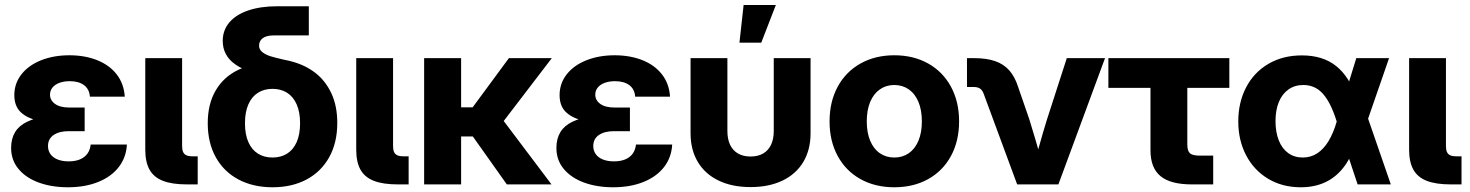

<svg xmlns="http://www.w3.org/2000/svg" viewBox="-20 -753 6001 784"><path d="M25.4 -149.1Q25.4 -224.5 90.1 -255.5Q154.8 -286.5 260.5 -286.5H325.7V-217.4H260.5Q221.9 -217.4 198.9 -201.7Q176 -186 176 -156.7Q176 -137.5 186.2 -123.4Q196.5 -109.3 215.4 -101.7Q234.4 -94.1 260.4 -94.1Q287.1 -94.1 306.4 -102.1Q325.7 -110.1 336.8 -125.4Q347.9 -140.8 350.3 -162.8H498.2Q495.4 -110.2 464.9 -70.8Q434.5 -31.5 380.8 -9.9Q327.1 11.7 257.2 11.7Q191.5 11.7 138.9 -7.3Q86.3 -26.4 55.9 -62.7Q25.4 -99 25.4 -149.1ZM267.8 -250.2Q189.1 -250.2 141.2 -259.4Q93.4 -268.6 65.9 -293.7Q38.5 -318.8 38.5 -364.6Q38.5 -412.5 67.7 -449.6Q96.9 -486.7 148.1 -507Q199.3 -527.3 263.1 -527.3Q325.9 -527.3 376 -507.6Q426.2 -487.8 456.1 -449.8Q485.9 -411.7 489.5 -358.4H347Q345 -388.7 323.4 -405.1Q301.8 -421.5 264.8 -421.5Q241.4 -421.5 223.1 -414.9Q204.9 -408.3 194.5 -395.8Q184.2 -383.3 184.2 -366.7Q184.2 -343.5 204.7 -328.7Q225.2 -313.9 263.1 -313.9H325.7V-250.2Z M743.8 0Q683.1 0 645.8 -14.4Q608.4 -28.8 590.8 -59.9Q573.2 -91 573.2 -142V-515.6H723.6V-156.6Q723.6 -140.9 727.9 -131.9Q732.1 -122.9 741.4 -118.8Q750.6 -114.6 766.4 -114.6H787.3V0Z M828.3 -249.8Q828.3 -328.9 861.2 -384.4Q894 -439.9 953.5 -468Q1013 -496.1 1092.8 -496.1V-435.4Q993.3 -453.8 941.4 -489.7Q889.5 -525.7 889.5 -586.1Q889.5 -629 916 -660.8Q942.5 -692.7 993 -710.1Q1043.5 -727.5 1113.5 -727.5H1241V-608.4H1097.5Q1068.9 -608.4 1053.4 -597.5Q1037.9 -586.5 1037.9 -566.5Q1037.9 -550.5 1051.4 -540Q1064.8 -529.5 1084.3 -523.4Q1103.7 -517.3 1136.7 -509.9Q1159.5 -505.3 1173.7 -501.3Q1226.5 -486.9 1267.3 -455.7Q1308.2 -424.4 1332.7 -372.8Q1357.2 -321.2 1357.2 -250.9Q1357.2 -170.2 1324.2 -110.9Q1291.2 -51.6 1231.4 -19.9Q1171.7 11.7 1093 11.7Q1014.1 11.7 954.2 -19.9Q894.3 -51.5 861.3 -110.6Q828.3 -169.8 828.3 -249.8ZM1205.3 -249.6Q1205.3 -295.6 1191.3 -327.1Q1177.2 -358.7 1151.9 -374.5Q1126.5 -390.2 1092.8 -390.2Q1059.1 -390.2 1033.7 -374.5Q1008.3 -358.7 994.3 -327.1Q980.3 -295.6 980.3 -249.6Q980.3 -203.8 994.3 -172.5Q1008.3 -141.1 1033.7 -125.4Q1059.1 -109.8 1092.8 -109.8Q1126.5 -109.8 1151.9 -125.4Q1177.2 -141.1 1191.3 -172.5Q1205.3 -203.8 1205.3 -249.6Z M1605.1 0Q1544.4 0 1507.1 -14.4Q1469.7 -28.8 1452.1 -59.9Q1434.6 -91 1434.6 -142V-515.6H1585V-156.6Q1585 -140.9 1589.2 -131.9Q1593.5 -122.9 1602.7 -118.8Q1611.9 -114.6 1627.7 -114.6H1648.6V0Z M1862.9 0H1711.9V-515.6H1862.9ZM1988.5 -195.7H1836.7L1825 -314.8H1910L2058 -515.6H2233.2ZM1905.1 -203.7 2021.3 -279.5 2232 0H2049.6Z M2252 -149.1Q2252 -224.5 2316.7 -255.5Q2381.3 -286.5 2487.1 -286.5H2552.2V-217.4H2487.1Q2448.4 -217.4 2425.5 -201.7Q2402.5 -186 2402.5 -156.7Q2402.5 -137.5 2412.8 -123.4Q2423 -109.3 2442 -101.7Q2460.9 -94.1 2486.9 -94.1Q2513.7 -94.1 2533 -102.1Q2552.2 -110.1 2563.4 -125.4Q2574.5 -140.8 2576.9 -162.8H2724.8Q2722 -110.2 2691.5 -70.8Q2661 -31.5 2607.3 -9.9Q2553.6 11.7 2483.8 11.7Q2418.1 11.7 2365.5 -7.3Q2312.9 -26.4 2282.4 -62.7Q2252 -99 2252 -149.1ZM2494.3 -250.2Q2415.6 -250.2 2367.8 -259.4Q2319.9 -268.6 2292.5 -293.7Q2265 -318.8 2265 -364.6Q2265 -412.5 2294.2 -449.6Q2323.4 -486.7 2374.7 -507Q2425.9 -527.3 2489.6 -527.3Q2552.4 -527.3 2602.6 -507.6Q2652.7 -487.8 2682.6 -449.8Q2712.5 -411.7 2716 -358.4H2573.5Q2571.6 -388.7 2550 -405.1Q2528.3 -421.5 2491.4 -421.5Q2468 -421.5 2449.7 -414.9Q2431.4 -408.3 2421.1 -395.8Q2410.7 -383.3 2410.7 -366.7Q2410.7 -343.5 2431.2 -328.7Q2451.8 -313.9 2489.6 -313.9H2552.2V-250.2Z M2799.8 -208.8V-515.6H2950.2V-218Q2950.2 -185.2 2961.2 -161.8Q2972.3 -138.5 2993.5 -126.2Q3014.6 -113.9 3044.8 -113.9Q3075 -113.9 3096.2 -126.2Q3117.4 -138.5 3128.4 -161.8Q3139.5 -185.2 3139.5 -218V-515.6H3289.8V-208.8Q3289.8 -141.6 3260.3 -92Q3230.8 -42.4 3175.4 -15.7Q3120.1 10.9 3044.8 10.9Q2969.5 10.9 2914.2 -15.7Q2858.9 -42.4 2829.3 -92Q2799.8 -141.6 2799.8 -208.8ZM3016.4 -732.5H3148L3088.5 -578.8H2999.4Z M3367.4 -257.4Q3367.4 -337.5 3400.5 -398.7Q3433.6 -460 3493.8 -493.7Q3553.9 -527.3 3631.8 -527.3Q3710.1 -527.3 3770.1 -493.7Q3830.1 -460 3863.2 -398.7Q3896.3 -337.5 3896.3 -257.4Q3896.3 -177.2 3863.2 -116.2Q3830.1 -55.2 3770.1 -21.7Q3710.1 11.7 3631.8 11.7Q3553.6 11.7 3493.6 -21.7Q3433.6 -55.2 3400.5 -116.2Q3367.4 -177.2 3367.4 -257.4ZM3744.3 -257.4Q3744.3 -303.4 3730.3 -336.9Q3716.3 -370.4 3690.8 -388.1Q3665.3 -405.9 3631.8 -405.9Q3598.3 -405.9 3572.9 -388.1Q3547.4 -370.4 3533.3 -337Q3519.3 -303.6 3519.3 -257.4Q3519.3 -211.4 3533.3 -178.1Q3547.4 -144.8 3572.8 -127.3Q3598.1 -109.8 3631.8 -109.8Q3665.5 -109.8 3690.9 -127.4Q3716.3 -145 3730.3 -178.3Q3744.3 -211.6 3744.3 -257.4Z M3996.2 -371.4Q3990.8 -385.3 3981.4 -391.5Q3972.1 -397.7 3956.2 -397.7H3928.5V-515.6H3957.1Q4008.4 -515.6 4043.6 -503.4Q4078.7 -491.2 4101.6 -465.2Q4124.4 -439.3 4137.7 -397L4183.1 -265.6Q4205.4 -194.3 4237.8 -79.7H4202Q4211 -112.8 4220.1 -145.4Q4241 -220.2 4255.3 -265.6L4336.1 -515.6H4492.2L4301.8 0H4133.4Z M4847.2 0Q4759.7 0 4718.8 -33.7Q4677.8 -67.5 4677.8 -139.1V-394.1H4505.9V-515.6H4999.8V-394.1H4828.2V-163.1Q4828.2 -136.9 4838.8 -127.2Q4849.3 -117.6 4877.8 -117.6H4933.9V0Z M5036.3 -256.8Q5036.3 -334.9 5068.3 -396.2Q5100.2 -457.6 5159.2 -492.2Q5218.2 -526.8 5296.1 -526.8Q5381.7 -526.8 5435.7 -483.5Q5489.7 -440.3 5517.6 -356.6H5543.6L5563.3 -277.4L5659.2 0H5523.6L5437.5 -259Q5414.1 -333.9 5382.1 -369.9Q5350.1 -405.9 5302 -405.9Q5267 -405.9 5241.4 -387.8Q5215.7 -369.8 5202 -336.6Q5188.3 -303.3 5188.3 -258.6Q5188.3 -213.5 5201.7 -179.7Q5215.1 -146 5240.2 -127.9Q5265.3 -109.8 5299.6 -109.8Q5332.9 -109.8 5359.3 -127.3Q5385.7 -144.9 5405.2 -177.4Q5424.7 -209.9 5438.1 -256.1L5518.2 -515.6H5652L5562.1 -256.1L5541.2 -163.3H5515.2Q5494.9 -105.4 5463.9 -66.6Q5432.9 -27.8 5389.9 -8.1Q5346.9 11.7 5291.4 11.7Q5216.4 11.7 5158.3 -23Q5100.2 -57.8 5068.3 -119Q5036.3 -180.2 5036.3 -256.8Z M5904.4 0Q5843.8 0 5806.4 -14.4Q5769 -28.8 5751.5 -59.9Q5733.9 -91 5733.9 -142V-515.6H5884.3V-156.6Q5884.3 -140.9 5888.5 -131.9Q5892.8 -122.9 5902 -118.8Q5911.2 -114.6 5927.1 -114.6H5947.9V0Z"/></svg>

Font: Intratopia Thin
Style: Regular
Weight: 100
Designer: Rasmus Andersson
Foundry: rsms
Version: Version 3.000;Glyphs 3.2.3 (3260)